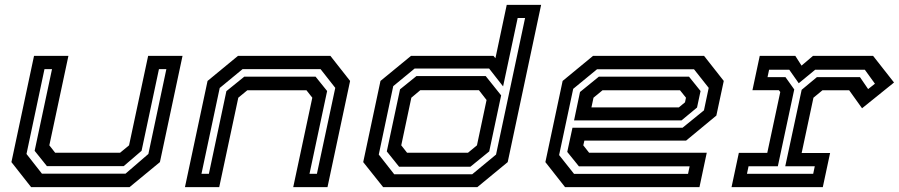

<svg xmlns="http://www.w3.org/2000/svg" viewBox="-20 -770 3698 790"><path d="M108 0 27 -103 120 -540H261.5L183 -172L207 -141.5H474L511 -172L589.5 -540H731L638 -103L513 0ZM152.5 -55.5H496.5L590.5 -136.5L664.5 -485.5H634L562.5 -149.5L489 -86.5H173L122.5 -149.5L194 -485.5H163L89 -136.5Z M741 0 834 -437 959 -540H1339.5L1420.5 -437L1327.5 0H1186.5L1265 -368L1241 -398.5H997.5L960.5 -368L882 0ZM809 -55H839.5L911.5 -395L985 -454.5H1278.5L1326 -395.5L1253.5 -55H1284L1359.5 -408.5L1299 -485.5H978L884 -408Z M1944 0H1556.5L1474.5 -103L1545.5 -437L1671 -540H2010.5L2018.5 -530.5L2065 -750H2206.5L2069 -103ZM1923 -53 2021 -134 2140.5 -696H2110L2050 -414.5L1992.5 -488H1686L1598 -415.5L1538.5 -134L1602 -53ZM1915.5 -84H1622L1571.5 -147L1626 -402.5L1693.5 -457H1978.5L2042 -377.5L1993 -147ZM1905.5 -141.5 1942.5 -172 1982 -358.5 1950.5 -399H1709.5L1672.5 -368L1631 -172L1655 -141.5Z M2877 -540 2958 -437 2927.5 -294.5 2803 -191.5H2384.5L2380 -172L2404 -141.5H2888L2858 0H2305L2224 -103L2295 -437L2420 -540ZM2835.5 -485H2436.5L2338.5 -404.5L2280.5 -132L2342 -54.5H2811L2817.5 -85.5H2362L2314 -145L2335.5 -244.5H2788.5L2876.5 -316L2896 -408.5ZM2815 -454.5 2862.5 -395.5 2848 -327.5 2784 -274.5H2342L2366.5 -391.5L2444 -454.5ZM2778 -398.5H2459L2422 -368L2413.5 -328H2773L2798.5 -349L2802.5 -368Z M2990 0 3020 -141H3137L3190.5 -391.5L3184.5 -399H3076L3106 -540H3252.5L3278 -500L3325 -540H3572.5L3658.5 -430.5L3527 -324.5L3474 -398.5H3364L3327 -368L3278.5 -140.5H3395.5L3365.5 0ZM3053.5 -55H3326L3332.5 -86H3211L3278.5 -400.5L3341 -452.5H3518.5L3552 -403.5L3580 -425.5L3538.5 -483H3334L3266.5 -427.5L3227.5 -483H3144.5L3138 -452.5H3212L3248 -402L3180.5 -86H3060Z"/></svg>

Font: Tourney Expanded SemiBold
Style: Italic
Weight: 600
Width: 7
Italic angle: -12°
Designer: Tyler Finck
Foundry: Etcetera Type Co
Version: Version 1.010; ttfautohint (v1.8.3)